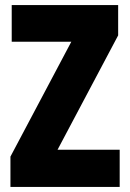

<svg xmlns="http://www.w3.org/2000/svg" viewBox="-20 -734 511 754"><path d="M450 0H21V-119L260 -570H26V-714H444V-595L206 -146H450Z"/></svg>

Font: Noto Sans Gurmukhi UI ExtraCondensed Black
Style: Regular
Weight: 900
Width: 2
Designer: Jelle Bosma - Monotype Design Team
Foundry: Monotype Imaging Inc.
Version: Version 2.004; ttfautohint (v1.8.4.7-5d5b)